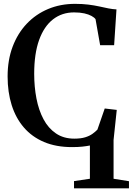

<svg xmlns="http://www.w3.org/2000/svg" viewBox="-20 -772 706 1022"><path d="M374 230.5V192L458.5 179.5V2.5Q441 6 418.2 8.5Q395.5 11 363.5 11Q278.5 11 214.2 -16.2Q150 -43.5 107 -93.5Q64 -143.5 42.2 -212.5Q20.5 -281.5 20.5 -365Q20.5 -452.5 47.2 -523.5Q74 -594.5 122.2 -645.5Q170.5 -696.5 236 -724Q301.5 -751.5 379.5 -751.5Q419 -751.5 450.5 -747.5Q482 -743.5 508 -737.8Q534 -732 556.5 -727.5Q579 -723 600 -722L587.5 -531.5H513L488.5 -670Q482 -679 467 -687.2Q452 -695.5 428.8 -700.8Q405.5 -706 374 -706Q310 -706 262.2 -669Q214.5 -632 188.2 -559.2Q162 -486.5 162 -379Q162 -310 174 -247.8Q186 -185.5 211.5 -137.5Q237 -89.5 277.8 -61.8Q318.5 -34 375.5 -34Q410 -34 433.5 -41.2Q457 -48.5 472.5 -59.8Q488 -71 498.5 -82L537.5 -194.5L601.5 -187L584.5 -27V179.5L666.5 192.5V230.5Z"/></svg>

Font: Merriweather 72pt SemiBold
Style: Regular
Weight: 600
Version: Version 2.100